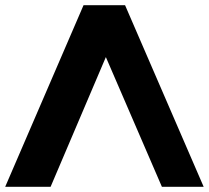

<svg xmlns="http://www.w3.org/2000/svg" viewBox="-29 -720 805 740"><path d="M595 0 379 -500 166 0H-9L293 -700H453L756 0Z"/></svg>

Font: Montserrat GRBold
Style: Regular
Weight: 700
Designer: Julieta Ulanovsky
Foundry: Julieta Ulanovsky
Version: Version 1.00 May 29, 2023, initial release